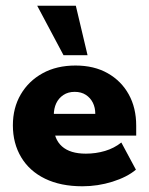

<svg xmlns="http://www.w3.org/2000/svg" viewBox="-20 -641 521 671"><path d="M268 10Q192 10 137.5 -16.5Q83 -43 54 -91.5Q25 -140 25 -203Q25 -264 52.5 -311Q80 -358 129 -385Q178 -412 244 -412Q309 -412 356.5 -385Q404 -358 430 -311Q456 -264 456 -202V-167H102V-243H313Q313 -265 304.5 -282Q296 -299 280 -309.5Q264 -320 241 -320Q218 -320 201.5 -309Q185 -298 176.5 -280Q168 -262 168 -238V-202Q168 -155 196.5 -129.5Q225 -104 280 -104Q315 -104 347 -113.5Q379 -123 404 -143L455 -48Q424 -22 373 -6Q322 10 268 10ZM202 -448 110 -621H245L286 -448Z"/></svg>

Font: Rokkitt SemiBold ExtraBold
Style: Regular
Weight: 800
Version: Version 3.103